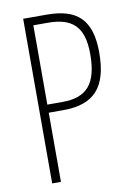

<svg xmlns="http://www.w3.org/2000/svg" viewBox="-82 -767 569 820"><g transform="rotate(-10 202.5 -357.0)"><path d="M179 -714H77V0H115V-300H178C311 -300 372 -364 372 -516C372 -660 309 -714 179 -714ZM177 -679C283 -679 333 -636 333 -516C333 -387 286 -335 181 -335H115V-679Z"/></g></svg>

Font: Noto Sans Sinhala UI ExtraCondensed ExtraLight
Style: Regular
Weight: 200
Width: 2
Designer: Jelle Bosma - Monotype Design Team
Foundry: Monotype Imaging Inc.
Version: Version 2.006